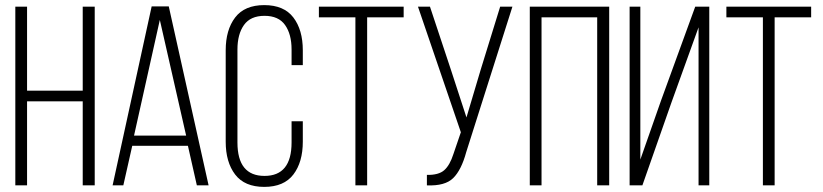

<svg xmlns="http://www.w3.org/2000/svg" viewBox="-20 -726 3225 752"><path d="M304 -329H86V0H40V-700H86V-371H304V-700H351V0H304Z M716 -155H498L463 0H421L574 -701H641L797 0H751ZM606 -648 505 -195H709Z M1166 -529V-471H1122V-532Q1122 -592 1096.5 -628Q1071 -664 1016 -664Q961 -664 935.5 -628Q910 -592 910 -532V-168Q910 -37 1016 -37Q1122 -37 1122 -168V-251H1166V-171Q1166 -91 1129 -42.5Q1092 6 1015 6Q938 6 901 -42.5Q864 -91 864 -171V-529Q864 -609 901 -657.5Q938 -706 1015 -706Q1092 -706 1129 -657.5Q1166 -609 1166 -529Z M1418 0H1372V-658H1229V-700H1561V-658H1418Z M1987 -700 1806 -130Q1787 -60 1755 -28.5Q1723 3 1652 0V-41Q1698 -40 1720 -59.5Q1742 -79 1756 -123L1785 -208L1617 -700H1664L1746 -453L1807 -266L1863 -454L1939 -700Z M2319 -658H2101V0H2055V-700H2366V0H2319Z M2716 -619 2610 -325 2496 0H2446V-700H2488V-101L2569 -332L2703 -700H2758V0H2716Z M3014 0H2968V-658H2825V-700H3157V-658H3014Z"/></svg>

Font: Bebas Neue Book
Style: Regular
Weight: 400
Designer: Ryoichi Tsunekawa
Foundry: Ryoichi Tsunekawa
Version: Version 001.003